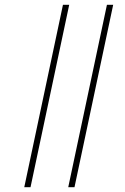

<svg xmlns="http://www.w3.org/2000/svg" viewBox="-20 -779 522 799"><path d="M81 0 242 -759H268L107 0ZM264 0 425 -759H451L290 0Z"/></svg>

Font: Noto Sans SemiCondensed Thin
Style: Italic
Weight: 100
Width: 4
Italic angle: -12°
Designer: Monotype Design Team
Foundry: Monotype Imaging Inc.
Version: Version 2.013; ttfautohint (v1.8.4.7-5d5b)